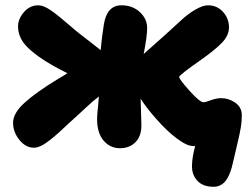

<svg xmlns="http://www.w3.org/2000/svg" viewBox="-20 -550 945 732"><path d="M108.9 13.2Q78.1 13.2 54 -16.6Q29.8 -46.4 29.8 -82Q29.8 -118.2 73 -157.7Q116.2 -197.3 201.2 -249Q209.5 -253.4 222.2 -261.5Q234.9 -269.5 236.8 -271Q206.1 -286.1 182.1 -299.8Q118.2 -335.9 83.5 -371.1Q48.8 -406.2 48.8 -449.2Q48.8 -478 71.3 -503.9Q93.8 -529.8 126 -529.8Q145 -529.8 170.4 -512.9Q195.8 -496.1 234.9 -462.2Q273.9 -428.2 293 -414.1Q304.7 -405.3 328.6 -386.5Q352.5 -367.7 363.8 -358.9Q368.2 -408.7 376 -457Q387.7 -529.8 442.9 -529.8Q484.9 -529.8 512.9 -504.2Q541 -478.5 541 -442.9Q541 -412.1 527.8 -344.2Q626.5 -431.2 668.9 -471.2Q693.4 -494.6 722.9 -512.2Q752.4 -529.8 772.9 -529.8Q807.6 -529.8 830.3 -504.6Q853 -479.5 853 -445.8Q853 -414.6 825.9 -386.7Q798.8 -358.9 746.1 -321.8Q663.1 -263.7 663.1 -256.8Q663.1 -248 702.4 -204.1Q741.7 -160.2 755.9 -160.2Q763.2 -160.2 784.2 -168Q805.2 -175.8 823.2 -175.8Q852.1 -175.8 877 -158.4Q901.9 -141.1 901.9 -110.8Q901.9 -87.4 898.2 -64.7Q894.5 -42 885.3 -3.7Q876 34.7 872.1 53.2Q867.7 73.7 863.5 88.6Q859.4 103.5 852.8 118.2Q846.2 132.8 838.4 141.8Q830.6 150.9 819.3 156.5Q808.1 162.1 793.9 162.1Q754.4 162.1 733.2 139.9Q711.9 117.7 711.9 84Q711.9 51.8 724.1 6.8H716.8Q692.4 6.8 653.6 -22.5Q614.7 -51.8 575.2 -97.2Q539.6 -137.2 516.1 -173.8Q516.6 -159.7 517.8 -121.1Q519 -82.5 519 -70.8Q519 -30.8 496.3 -7.8Q473.6 15.1 437 15.1Q399.9 15.1 375 -13.9Q350.1 -43 350.1 -96.2Q350.1 -103.5 351.1 -115.7Q352.1 -127.9 354 -147.2Q356 -166.5 356.9 -182.1Q346.2 -173.8 335.4 -164.8Q324.7 -155.8 307.4 -139.6Q290 -123.5 282.2 -116.2Q267.6 -103.5 243.4 -80.8Q219.2 -58.1 204.1 -44.4Q189 -30.8 170.2 -15.9Q151.4 -1 136.2 6.1Q121.1 13.2 108.9 13.2Z"/></svg>

Font: Shantell Sans Normal
Style: Regular
Weight: 800
Designer: Stephen Nixon, Anya Danilova, Shantell Martin
Foundry: Arrow Type
Version: Version 1.006;[559af2be0]